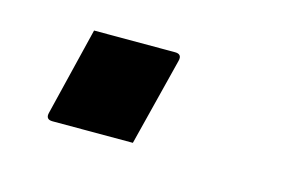

<svg xmlns="http://www.w3.org/2000/svg" viewBox="-37 -206 424 277"><g transform="rotate(15 175.0 -68.0)"><path d="M173 3H53Q42 3 45 -8L77 -139H198Q209 -139 206 -128Z"/></g></svg>

Font: Recursive Sn Lnr St
Style: Italic
Weight: 400
Italic angle: -15°
Version: Version 1.079;hotconv 1.0.112;makeotfexe 2.5.65598; ttfautoh